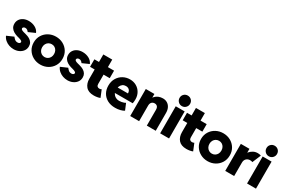

<svg xmlns="http://www.w3.org/2000/svg" viewBox="109 -2011 4784 3243"><g transform="rotate(30 2501.0 -389.0)"><path d="M230.5 7.8Q184.6 7.8 140.6 -7.3Q96.7 -22.5 61.8 -52.2Q26.9 -82 7.8 -126L139.6 -183.6Q152.3 -164.6 175.3 -144.3Q198.2 -124 232.4 -124Q247.6 -124 258.8 -128.9Q270 -133.8 276.1 -141.6Q282.2 -149.4 282.2 -158.2Q282.2 -170.4 272 -178.7Q261.7 -187 245.6 -193.1Q229.5 -199.2 210.4 -204.1Q191.4 -209 173.8 -213.9Q134.8 -225.6 101.6 -245.8Q68.4 -266.1 48.3 -297.4Q28.3 -328.6 28.3 -373Q28.3 -420.4 52.7 -457Q77.1 -493.7 120.4 -514.4Q163.6 -535.2 220.7 -535.2Q288.1 -535.2 344.2 -505.4Q400.4 -475.6 423.8 -419.9L293.9 -362.3Q283.7 -378.4 266.8 -391.4Q250 -404.3 226.6 -404.3Q206.1 -404.3 192.9 -393.8Q179.7 -383.3 179.7 -370.1Q179.7 -354 197 -344Q214.4 -334 237.8 -327.6Q261.2 -321.3 280.3 -316.4Q298.3 -312 324 -302.5Q349.6 -293 374.8 -275.9Q399.9 -258.8 416.7 -231.2Q433.6 -203.6 433.6 -163.1Q433.6 -112.3 406 -73.7Q378.4 -35.2 332.3 -13.7Q286.1 7.8 230.5 7.8Z M750 7.8Q673.3 7.8 609.6 -26.9Q545.9 -61.5 507.8 -122.8Q469.7 -184.1 469.7 -263.7Q469.7 -343.8 507.8 -405Q545.9 -466.3 609.6 -500.7Q673.3 -535.2 750 -535.2Q828.1 -535.2 891.6 -500.7Q955.1 -466.3 992.7 -405Q1030.3 -343.8 1030.3 -263.7Q1030.3 -184.1 992.7 -122.8Q955.1 -61.5 891.6 -26.9Q828.1 7.8 750 7.8ZM750 -138.7Q782.7 -138.7 809.1 -154.5Q835.4 -170.4 850.8 -198.5Q866.2 -226.6 866.2 -263.7Q866.2 -299.3 851.6 -327.6Q836.9 -356 811 -372.3Q785.2 -388.7 751 -388.7Q717.8 -388.7 691.2 -372.8Q664.6 -356.9 649.2 -328.6Q633.8 -300.3 633.8 -263.7Q633.8 -226.6 649.4 -198.5Q665 -170.4 691.4 -154.5Q717.8 -138.7 750 -138.7Z M1280.3 7.8Q1234.4 7.8 1190.4 -7.3Q1146.5 -22.5 1111.6 -52.2Q1076.7 -82 1057.6 -126L1189.5 -183.6Q1202.1 -164.6 1225.1 -144.3Q1248 -124 1282.2 -124Q1297.4 -124 1308.6 -128.9Q1319.8 -133.8 1325.9 -141.6Q1332 -149.4 1332 -158.2Q1332 -170.4 1321.8 -178.7Q1311.5 -187 1295.4 -193.1Q1279.3 -199.2 1260.3 -204.1Q1241.2 -209 1223.6 -213.9Q1184.6 -225.6 1151.4 -245.8Q1118.2 -266.1 1098.1 -297.4Q1078.1 -328.6 1078.1 -373Q1078.1 -420.4 1102.5 -457Q1127 -493.7 1170.2 -514.4Q1213.4 -535.2 1270.5 -535.2Q1337.9 -535.2 1394 -505.4Q1450.2 -475.6 1473.6 -419.9L1343.8 -362.3Q1333.5 -378.4 1316.7 -391.4Q1299.8 -404.3 1276.4 -404.3Q1255.9 -404.3 1242.7 -393.8Q1229.5 -383.3 1229.5 -370.1Q1229.5 -354 1246.8 -344Q1264.2 -334 1287.6 -327.6Q1311 -321.3 1330.1 -316.4Q1348.1 -312 1373.8 -302.5Q1399.4 -293 1424.6 -275.9Q1449.7 -258.8 1466.6 -231.2Q1483.4 -203.6 1483.4 -163.1Q1483.4 -112.3 1455.8 -73.7Q1428.2 -35.2 1382.1 -13.7Q1335.9 7.8 1280.3 7.8Z M1793.9 7.8Q1689.5 7.8 1639.6 -50.5Q1589.8 -108.9 1589.8 -200.2V-673.8H1763.7V-200.2Q1763.7 -168.9 1779.1 -154.3Q1794.4 -139.6 1818.4 -139.6Q1830.1 -139.6 1840.8 -142.8Q1851.6 -146 1860.4 -150.4L1916 -13.7Q1892.6 -3.4 1859.1 2.2Q1825.7 7.8 1793.9 7.8ZM1500 -380.9V-527.3H1883.8V-380.9Z M2210.9 7.8Q2123 7.8 2059.1 -26.6Q1995.1 -61 1960.4 -121.8Q1925.8 -182.6 1925.8 -261.7Q1925.8 -345.2 1962.6 -406.7Q1999.5 -468.3 2060.3 -501.7Q2121.1 -535.2 2193.4 -535.2Q2264.6 -535.2 2320.3 -502.9Q2376 -470.7 2407.7 -414.6Q2439.5 -358.4 2439.5 -286.1Q2439.5 -263.7 2437 -241.5Q2434.6 -219.2 2431.6 -208H2061.5V-311.5H2279.3Q2279.3 -341.8 2267.6 -362.3Q2255.9 -382.8 2235.6 -393.1Q2215.3 -403.3 2189.5 -403.3Q2151.9 -403.3 2126 -384.3Q2100.1 -365.2 2086.7 -334.2Q2073.2 -303.2 2073.2 -267.6Q2073.2 -225.1 2091.6 -193.6Q2109.9 -162.1 2141.1 -145Q2172.4 -127.9 2210.9 -127.9Q2233.4 -127.9 2257.8 -132.6Q2282.2 -137.2 2302.2 -144.3Q2322.3 -151.4 2331.1 -158.2L2382.8 -34.2Q2355 -16.1 2309.3 -4.2Q2263.7 7.8 2210.9 7.8Z M2502.9 0V-527.3H2670.9V-457H2695.3L2649.4 -397.5Q2658.2 -442.4 2685.5 -473.1Q2712.9 -503.9 2752 -519.5Q2791 -535.2 2835 -535.2Q2884.3 -535.2 2921.6 -512.2Q2959 -489.3 2980 -447Q3001 -404.8 3001 -346.7V0H2827.1V-308.6Q2827.1 -351.1 2807.6 -371.8Q2788.1 -392.6 2754.9 -392.6Q2732.9 -392.6 2715.3 -382.8Q2697.8 -373 2687.3 -354Q2676.8 -335 2676.8 -306.6V0Z M3086.9 0V-527.3H3260.7V0ZM3173.8 -581.1Q3130.9 -581.1 3101.1 -611.1Q3071.3 -641.1 3071.3 -683.6Q3071.3 -727.5 3101.1 -756.8Q3130.9 -786.1 3173.8 -786.1Q3217.3 -786.1 3246.8 -756.8Q3276.4 -727.5 3276.4 -683.6Q3276.4 -641.1 3246.8 -611.1Q3217.3 -581.1 3173.8 -581.1Z M3600.6 7.8Q3496.1 7.8 3446.3 -50.5Q3396.5 -108.9 3396.5 -200.2V-673.8H3570.3V-200.2Q3570.3 -168.9 3585.7 -154.3Q3601.1 -139.6 3625 -139.6Q3636.7 -139.6 3647.5 -142.8Q3658.2 -146 3667 -150.4L3722.7 -13.7Q3699.2 -3.4 3665.8 2.2Q3632.3 7.8 3600.6 7.8ZM3306.6 -380.9V-527.3H3690.4V-380.9Z M4012.7 7.8Q3936 7.8 3872.3 -26.9Q3808.6 -61.5 3770.5 -122.8Q3732.4 -184.1 3732.4 -263.7Q3732.4 -343.8 3770.5 -405Q3808.6 -466.3 3872.3 -500.7Q3936 -535.2 4012.7 -535.2Q4090.8 -535.2 4154.3 -500.7Q4217.8 -466.3 4255.4 -405Q4293 -343.8 4293 -263.7Q4293 -184.1 4255.4 -122.8Q4217.8 -61.5 4154.3 -26.9Q4090.8 7.8 4012.7 7.8ZM4012.7 -138.7Q4045.4 -138.7 4071.8 -154.5Q4098.1 -170.4 4113.5 -198.5Q4128.9 -226.6 4128.9 -263.7Q4128.9 -299.3 4114.3 -327.6Q4099.6 -356 4073.7 -372.3Q4047.9 -388.7 4013.7 -388.7Q3980.5 -388.7 3953.9 -372.8Q3927.2 -356.9 3911.9 -328.6Q3896.5 -300.3 3896.5 -263.7Q3896.5 -226.6 3912.1 -198.5Q3927.7 -170.4 3954.1 -154.5Q3980.5 -138.7 4012.7 -138.7Z M4356.4 0V-527.3H4524.4V-455.1H4540L4502.9 -417Q4513.7 -439 4537.6 -466.6Q4561.5 -494.1 4598.6 -514.6Q4635.7 -535.2 4686.5 -535.2Q4708 -535.2 4724.4 -531.5Q4740.7 -527.8 4748 -523.4L4678.7 -357.4Q4672.9 -360.4 4659.9 -363.8Q4647 -367.2 4630.9 -367.2Q4613.8 -367.2 4595.9 -361.3Q4578.1 -355.5 4563.2 -342.8Q4548.3 -330.1 4539.3 -310.3Q4530.3 -290.5 4530.3 -262.7V0Z M4782.2 0V-527.3H4956.1V0ZM4869.1 -581.1Q4826.2 -581.1 4796.4 -611.1Q4766.6 -641.1 4766.6 -683.6Q4766.6 -727.5 4796.4 -756.8Q4826.2 -786.1 4869.1 -786.1Q4912.6 -786.1 4942.1 -756.8Q4971.7 -727.5 4971.7 -683.6Q4971.7 -641.1 4942.1 -611.1Q4912.6 -581.1 4869.1 -581.1Z"/></g></svg>

Font: Reddit Sans Black
Style: Regular
Weight: 900
Version: Version 1.014